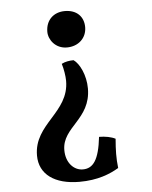

<svg xmlns="http://www.w3.org/2000/svg" viewBox="-52 -511 641 811"><g transform="rotate(-5 268.5 -105.0)"><path d="M253 -467C206 -467 172 -436 172 -386C172 -352 201 -313 249 -313C298 -313 333 -346 333 -392C333 -436 304 -467 253 -467ZM252 257C331 257 383 235 420 213C415 171 416 136 420 89C403 80 377 75 351 75C340 172 315 206 271 206C234 206 200 173 200 118C200 20 322 -2 322 -133C322 -189 297 -240 272 -257C255 -257 236 -254 221 -246C228 -224 233 -193 233 -173C233 -38 83 -4 83 131C83 211 148 257 252 257Z"/></g></svg>

Font: Vollkorn Semibold
Style: Regular
Weight: 600
Designer: Friedrich Althausen
Foundry: Friedrich Althausen
Version: Version 4.015;PS 004.015;hotconv 1.0.88;makeotf.lib2.5.64775